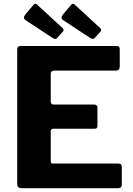

<svg xmlns="http://www.w3.org/2000/svg" viewBox="-20 -982 694 1002"><path d="M69.8 -722.7Q69.8 -742 85.9 -742H590Q604.9 -742 604.9 -725V-634.9Q604.9 -613.6 584 -613.6H263.8Q244.8 -613.6 244.8 -597.5V-453.3Q244.8 -436.3 260.2 -436.3H471.5Q488.5 -436.3 488.5 -420.1V-324.2Q488.5 -318.1 485.2 -314.1Q482 -310.1 473.4 -310.1H258.8Q244.8 -310.1 244.8 -297.5V-140.9Q244.8 -128.4 255.9 -128.4H597.6Q615.6 -128.4 615.6 -112.8V-17.7Q615.6 -10.1 611.2 -5.1Q606.9 0 596.5 0H91.6Q69.8 0 69.8 -20.7V-722.7ZM154.3 -956.1Q163.6 -967.6 174 -957.6L307.4 -834.6Q317.4 -826 305.3 -813.9L279.2 -785.2Q273.6 -778.3 268.1 -778.7Q262.6 -779 252.9 -784.9L115.4 -875.5Q104.7 -882.7 104.9 -890Q105.1 -897.4 111.7 -905.6ZM350.6 -956.1Q359.9 -967.6 370.3 -957.6L503.7 -834.6Q513.7 -826 501.6 -813.9L475.5 -785.2Q469.9 -778.3 464.4 -778.7Q458.9 -779 449.2 -784.9L311.7 -875.5Q301 -882.7 301.2 -890Q301.4 -897.4 308 -905.6Z"/></svg>

Font: Libre Franklin Thin
Style: Regular
Weight: 100
Designer: Pablo Impallari, Rodrigo Fuenzalida, Nhung Nguyen
Foundry: Impallari Type
Version: Version 3.000